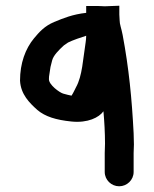

<svg xmlns="http://www.w3.org/2000/svg" viewBox="-20 -539 537 671"><path d="M279.2 -390.3C270 -333.5 267.9 -273.7 245.6 -234C241.7 -227 237.4 -216.1 230 -204.7C221.3 -206.5 212.9 -208.3 200.6 -211.9C187.6 -215.9 151 -242.5 151 -262C151 -269 151.4 -273.6 152.6 -279.6L156.5 -305.1L162.2 -327.7C166.5 -344.9 184.7 -363.5 203.5 -380.6L217.8 -390.4C234.2 -398.7 265 -409 281.2 -414.1C281.2 -406.4 280.5 -398.4 279.2 -390.3ZM448 -34V-34.7C448 -46.5 447.7 -59.5 447 -73.6C440.9 -194 430.3 -301.5 408.6 -416.9C404.1 -440.9 398 -453.6 398 -469V-470.2C397.4 -476.4 397 -482.6 397 -488V-519L345.6 -517C343.2 -516.9 331.5 -518 322.9 -518H281.2V-494.1C233.9 -488.9 201.3 -475.4 169.4 -462.2C135.3 -448 116.7 -426.4 99.1 -405.4C68.6 -368.7 50 -317.7 50 -257.4V-256.8C52.7 -209 83.1 -179.4 110.6 -154.6C138 -131.6 175.3 -119.8 229.9 -114.3C286.8 -108.5 326.1 -128.4 341.5 -150.1C344.7 -114.3 347 -75.4 347 -37C347 -26.6 346 -14.3 346 -4V62C346 90 369.3 112 396.5 112C423.7 112 447 90 447 62V-4C447 -14 447.4 -24.1 448 -34Z"/></svg>

Font: NumbBunny
Style: Bk
Weight: 400
Designer: Robert Jablonski
Foundry: Cannot Into Space Fonts
Version: Version 1.0